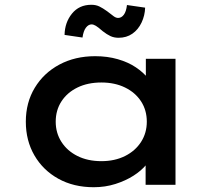

<svg xmlns="http://www.w3.org/2000/svg" viewBox="-20 -773 907 803"><path d="M372 10Q288 10 224 -25.5Q160 -61 124 -123Q88 -185 88 -264Q88 -344 125.5 -406Q163 -468 228.5 -503Q294 -538 378 -538Q429 -538 472.5 -525.5Q516 -513 548 -491.5Q580 -470 599.5 -445Q619 -420 622 -394L590 -395V-527H714V0H589V-139L616 -134Q613 -110 592 -84.5Q571 -59 538 -38Q505 -17 462.5 -3.5Q420 10 372 10ZM404 -99Q460 -99 503 -120.5Q546 -142 570 -179.5Q594 -217 594 -264Q594 -312 570 -349Q546 -386 503 -407Q460 -428 404 -428Q347 -428 304 -407Q261 -386 237 -349Q213 -312 213 -264Q213 -217 237 -179.5Q261 -142 304 -120.5Q347 -99 404 -99ZM476 -615Q457 -615 442 -622Q427 -629 409 -643Q391 -659 381 -665Q371 -671 363 -671Q350 -671 339.5 -657.5Q329 -644 325 -616L250 -627Q251 -679 281 -716Q311 -753 362 -753Q381 -753 395.5 -746Q410 -739 428 -726Q446 -712 455.5 -705Q465 -698 474 -698Q488 -698 498 -711.5Q508 -725 511 -752L587 -741Q586 -708 572 -678.5Q558 -649 533.5 -632Q509 -615 476 -615Z"/></svg>

Font: Lexend Mega Medium
Style: Regular
Weight: 500
Version: Version 1.007